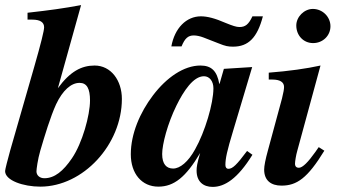

<svg xmlns="http://www.w3.org/2000/svg" viewBox="-34 -719 1332 753"><path d="M284 -699C214 -686 163 -679 74 -669V-642H93C123 -642 139 -632 139 -612C139 -599 127 -550 100 -456L6 -129C-4 -93 -14 -54 -14 -48C-14 -11 58 13 124 13C292 13 444 -152 444 -331C444 -404 401 -462 337 -462C286 -462 241 -439 193 -373ZM319 -325C319 -267 289 -158 248 -98C214 -48 180 -20 140 -20C122 -20 109 -31 109 -47C109 -55 114 -94 124 -128C141 -186 164 -262 186 -310C212 -365 245 -394 278 -394C307 -394 319 -371 319 -325Z M956 -655C941 -623 928 -613 905 -613C893 -613 878 -618 851 -629C810 -647 779 -655 754 -655C697 -655 651 -609 638 -537H678C691 -569 704 -580 726 -580C737 -580 751 -577 764 -572L823 -549C850 -538 861 -536 880 -536C940 -536 975 -571 997 -655ZM935 -127C894 -72 878 -57 862 -57C854 -57 850 -63 850 -72C850 -97 856 -126 880 -205L955 -456L844 -449L827 -390H826C817 -441 795 -462 752 -462C687 -462 619 -415 566 -345C515 -278 479 -194 479 -114C479 -38 522 13 587 13C648 13 695 -24 751 -119C739 -78 737 -64 737 -50C737 -7 763 14 800 14C847 14 898 -18 956 -112ZM803 -373C803 -313 770 -202 731 -133C704 -84 672 -58 645 -58C619 -58 602 -75 602 -115C602 -153 623 -234 658 -305C686 -362 724 -420 766 -420C788 -420 803 -400 803 -373Z M1262 -616C1262 -653 1231 -684 1193 -684C1159 -684 1128 -653 1128 -619C1128 -580 1156 -550 1194 -550C1232 -550 1262 -579 1262 -616ZM1216 -142 1202 -122C1175 -84 1153 -61 1138 -61C1130 -61 1123 -65 1123 -77C1123 -86 1127 -111 1132 -128L1223 -462C1169 -450 1098 -440 1020 -434V-407H1034C1064 -407 1080 -397 1080 -378C1080 -370 1078 -357 1072 -333L1017 -130C1007 -94 1002 -68 1002 -54C1002 -11 1029 9 1070 9C1130 9 1172 -20 1238 -128Z"/></svg>

Font: XITS
Style: Bold Italic
Weight: 700
Italic angle: -16.33°
Designer: MicroPress Inc., with final additions and corrections provided by Coen Hoffman, Elsevier (retired)
Version: Version 1.105